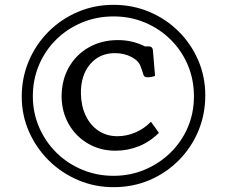

<svg xmlns="http://www.w3.org/2000/svg" viewBox="-20 -825 940 795"><path d="M450 -50Q372 -50 303 -79.5Q234 -109 182 -160.5Q130 -212 100 -280Q70 -348 70 -425Q70 -504 99.5 -573Q129 -642 181 -694Q233 -746 302 -775.5Q371 -805 450 -805Q529 -805 598 -776Q667 -747 719 -695.5Q771 -644 800.5 -576Q830 -508 830 -430Q830 -351 801 -282Q772 -213 719.5 -160.5Q667 -108 598.5 -79Q530 -50 450 -50ZM450 -97Q519 -97 579.5 -122.5Q640 -148 686 -193Q732 -238 757.5 -297.5Q783 -357 783 -426Q783 -496 757.5 -556Q732 -616 686.5 -661Q641 -706 580.5 -731.5Q520 -757 450 -757Q380 -757 319 -731.5Q258 -706 212.5 -661Q167 -616 141.5 -556Q116 -496 116 -426Q116 -358 142 -298Q168 -238 213.5 -193Q259 -148 320 -122.5Q381 -97 450 -97ZM458 -201Q395 -201 344.5 -230.5Q294 -260 265 -310.5Q236 -361 235 -424Q235 -493 265 -546Q295 -599 348 -629Q401 -659 468 -659Q499 -659 526.5 -652.5Q554 -646 580 -633H596Q611 -633 613 -618L622 -511Q616 -508 606.5 -506.5Q597 -505 590 -505Q575 -505 573 -519L563 -548Q555 -573 524.5 -589Q494 -605 456 -605Q392 -605 353 -559Q314 -513 315 -437Q316 -386 335 -346Q354 -306 388 -283.5Q422 -261 466 -261Q504 -261 540.5 -276.5Q577 -292 605 -321L638 -275Q601 -238 555 -219.5Q509 -201 458 -201Z"/></svg>

Font: Gowun Batang
Style: Bold
Weight: 700
Designer: Yanghee Ryu
Foundry: Yanghee Ryu
Version: Version 2.000